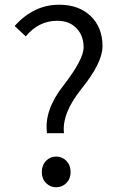

<svg xmlns="http://www.w3.org/2000/svg" viewBox="-20 -780 507 813"><path d="M179 -216Q166 -313 248 -417Q334 -528 334 -579Q334 -628 306 -658Q276 -692 222 -692Q144 -692 89 -626L42 -670Q123 -760 230 -760Q314 -760 364 -712Q414 -664 414 -584Q414 -514 325 -404Q241 -299 251 -216ZM175 -5Q157 -23 157 -51Q157 -80 175 -99Q192 -117 218 -117Q243 -117 261 -99Q279 -80 279 -51Q279 -23 261 -5Q243 13 218 13Q192 13 175 -5Z"/></svg>

Font: Source Han Sans CN Normal
Style: Regular
Weight: 350
Designer: Ryoko NISHIZUKA 西塚涼子 (kana, bopomofo & ideographs); Paul D. Hunt (Latin, Greek & Cyrillic); Sandoll Communications 산돌커뮤니
Foundry: Adobe
Version: Version 2.004;hotconv 1.0.118;makeotfexe 2.5.65603